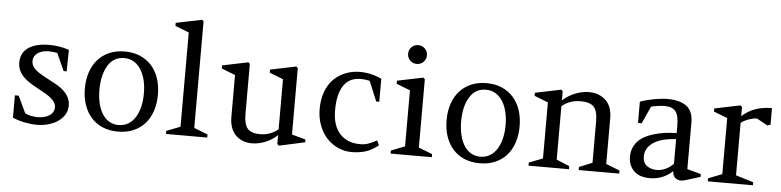

<svg xmlns="http://www.w3.org/2000/svg" viewBox="-46 -1000 5092 1252"><g transform="rotate(5 2500.0 -374.0)"><path d="M85 -165 137.2 -54.2Q143.6 -50.3 152.8 -47.1Q162.1 -43.9 172.9 -41.5Q183.6 -39.1 194.8 -37.6Q206.1 -36.1 216.8 -36.1Q241.7 -36.1 262 -41.3Q282.2 -46.4 296.9 -55.9Q311.5 -65.4 319.3 -79.3Q327.1 -93.3 327.1 -110.8Q327.1 -133.8 308.3 -154.5Q289.6 -175.3 255.4 -194.8L203.1 -224.1Q175.3 -238.8 151.1 -254.4Q127 -270 108.9 -288.6Q90.8 -307.1 80.3 -329.6Q69.8 -352.1 69.8 -379.9Q69.8 -413.6 83 -438.5Q96.2 -463.4 120.6 -479.7Q145 -496.1 179.4 -504.2Q213.9 -512.2 255.9 -512.2Q320.3 -512.2 384.8 -491.2L382.8 -350.1H362.8L311 -464.8Q292.5 -467.3 279.1 -468.8Q265.6 -470.2 256.8 -470.2Q230.5 -470.2 211.2 -464.1Q191.9 -458 179.4 -448Q167 -438 160.9 -425.3Q154.8 -412.6 154.8 -398.9Q154.8 -382.8 160.9 -369.9Q167 -356.9 179 -345.2Q190.9 -333.5 209 -322Q227.1 -310.5 251 -297.9Q285.2 -279.3 307.4 -267.6Q329.6 -255.9 339.4 -249Q416 -197.8 416 -130.9Q416 -94.7 398.7 -67.6Q381.3 -40.5 353.3 -22.2Q325.2 -3.9 290 5.1Q254.9 14.2 219.2 14.2Q200.7 14.2 179.2 11.7Q157.7 9.3 136.2 4.9Q114.7 0.5 95 -5.6Q75.2 -11.7 60.1 -19V-165Z M750 -512.2Q805.7 -512.2 850.1 -493.2Q894.5 -474.1 925.3 -439.7Q956.1 -405.3 972.4 -356.9Q988.8 -308.6 988.8 -250Q988.8 -191.9 972.7 -143.6Q956.5 -95.2 925.8 -60.5Q895 -25.9 850.6 -6.8Q806.2 12.2 750 12.2Q693.4 12.2 648.9 -6.8Q604.5 -25.9 573.7 -60.5Q543 -95.2 526.9 -143.3Q510.7 -191.4 510.7 -250Q510.7 -308.6 527.1 -356.9Q543.5 -405.3 574.2 -439.7Q605 -474.1 649.4 -493.2Q693.8 -512.2 750 -512.2ZM643.6 -408.7Q606 -347.7 606 -250Q606 -201.7 615.5 -161.4Q625 -121.1 643.3 -92Q661.6 -63 688.5 -46.9Q715.3 -30.8 750 -30.8Q784.7 -30.8 812 -46.9Q839.4 -63 858.2 -92Q877 -121.1 887 -161.4Q897 -201.7 897 -250Q897 -297.9 887 -338.1Q877 -378.4 858.2 -407.5Q839.4 -436.5 812 -452.9Q784.7 -469.2 750 -469.2Q680.7 -469.2 643.6 -408.7Z M1333.5 -20V0H1063.5V-20L1153.8 -55.2V-671.9L1063.5 -707V-727.1L1233.9 -762.2L1243.7 -752V-55.2Z M1388.7 -457V-477.1L1558.6 -512.2L1568.4 -502V-176.8Q1568.4 -106.9 1592.8 -79.3Q1617.2 -51.8 1674.3 -51.8Q1741.7 -51.8 1792.5 -94.2V-421.9L1702.6 -457V-477.1L1872.6 -512.2L1882.3 -502V-67.9L1972.7 -43V-24.9L1802.7 12.2L1792.5 2V-56.2Q1758.8 -23.9 1714.4 -5.9Q1669.9 12.2 1625.5 12.2Q1596.2 12.2 1570.3 2.9Q1544.4 -6.3 1523.7 -25.1Q1502.9 -43.9 1490.7 -75.2Q1478.5 -106.4 1478.5 -147V-421.9Z M2278.3 12.2Q2232.4 12.2 2190.7 -6.6Q2148.9 -25.4 2117.2 -58.8Q2085.4 -92.3 2066.4 -142.1Q2047.4 -191.9 2047.4 -250Q2047.4 -313 2066.4 -363.8Q2085.4 -414.6 2118.9 -446.8Q2152.3 -479 2195.8 -496.1Q2239.3 -513.2 2289.6 -513.2Q2361.3 -513.2 2430.7 -481V-330.1H2410.6L2356.4 -460.9Q2327.1 -467.8 2298.3 -467.8Q2221.7 -467.8 2185.1 -411.1Q2148.4 -354.5 2148.4 -250Q2148.4 -150.4 2196.8 -97.2Q2245.1 -43.9 2329.6 -43.9Q2358.4 -43.9 2381.6 -51.5Q2404.8 -59.1 2438.5 -78.1L2453.6 -46.9Q2410.2 -12.7 2369.6 -0.2Q2329.1 12.2 2278.3 12.2Z M2803.7 -20V0H2533.7V-20L2623.5 -55.2V-421.9L2533.7 -457V-477.1L2703.6 -512.2L2713.9 -502V-55.2ZM2590.8 -659.2Q2590.8 -684.6 2608.6 -702.4Q2626.5 -720.2 2652.8 -720.2Q2678.2 -720.2 2696 -702.4Q2713.9 -684.6 2713.9 -659.2Q2713.9 -632.8 2696 -615Q2678.2 -597.2 2652.8 -597.2Q2626.5 -597.2 2608.6 -615Q2590.8 -632.8 2590.8 -659.2Z M3117.7 -512.2Q3173.3 -512.2 3217.8 -493.2Q3262.2 -474.1 3293 -439.7Q3323.7 -405.3 3340.1 -356.9Q3356.4 -308.6 3356.4 -250Q3356.4 -191.9 3340.3 -143.6Q3324.2 -95.2 3293.5 -60.5Q3262.7 -25.9 3218.3 -6.8Q3173.8 12.2 3117.7 12.2Q3061 12.2 3016.6 -6.8Q2972.2 -25.9 2941.4 -60.5Q2910.6 -95.2 2894.5 -143.3Q2878.4 -191.4 2878.4 -250Q2878.4 -308.6 2894.8 -356.9Q2911.1 -405.3 2941.9 -439.7Q2972.7 -474.1 3017.1 -493.2Q3061.5 -512.2 3117.7 -512.2ZM3011.2 -408.7Q2973.6 -347.7 2973.6 -250Q2973.6 -201.7 2983.2 -161.4Q2992.7 -121.1 3011 -92Q3029.3 -63 3056.2 -46.9Q3083 -30.8 3117.7 -30.8Q3152.3 -30.8 3179.7 -46.9Q3207 -63 3225.8 -92Q3244.6 -121.1 3254.6 -161.4Q3264.6 -201.7 3264.6 -250Q3264.6 -297.9 3254.6 -338.1Q3244.6 -378.4 3225.8 -407.5Q3207 -436.5 3179.7 -452.9Q3152.3 -469.2 3117.7 -469.2Q3048.3 -469.2 3011.2 -408.7Z M3701.2 -20V0H3436.5V-20L3526.4 -55.2V-421.9L3436.5 -457V-477.1L3606.4 -512.2L3616.2 -502V-442.9Q3650.9 -475.1 3697.3 -493.7Q3743.7 -512.2 3788.6 -512.2Q3854 -512.2 3897.2 -472.2Q3940.4 -432.1 3940.4 -353V-55.2L4030.3 -20V0H3765.1V-20L3850.6 -55.2V-323.2Q3850.6 -393.6 3825.4 -420.9Q3800.3 -448.2 3739.3 -448.2Q3666.5 -448.2 3616.2 -404.8V-55.2Z M4560.5 -43V-24.9L4454.6 7.8Q4423.3 14.6 4401.9 0.7Q4380.4 -13.2 4380.4 -46.9Q4316.9 12.2 4231.4 12.2Q4160.6 12.2 4125.5 -24.4Q4090.3 -61 4090.3 -116.2Q4090.3 -157.7 4108.9 -189.7Q4127.4 -221.7 4156.2 -240.7Q4185.1 -259.8 4225.1 -272.5Q4265.1 -285.2 4302.2 -290Q4339.4 -294.9 4380.4 -295.9V-342.8Q4380.4 -411.1 4358.9 -438Q4337.4 -464.8 4287.6 -464.8Q4250 -464.8 4199.2 -453.1L4147.5 -339.8H4123.5V-479Q4167.5 -494.6 4216.3 -503.4Q4265.1 -512.2 4302.2 -512.2Q4382.8 -512.2 4426.5 -479.7Q4470.2 -447.3 4470.2 -373V-67.9ZM4272.5 -44.9Q4300.3 -44.9 4329.6 -58.3Q4358.9 -71.8 4380.4 -95.2V-255.9Q4282.7 -251.5 4231.4 -216.1Q4180.2 -180.7 4180.2 -126Q4180.2 -84 4207 -64.5Q4233.9 -44.9 4272.5 -44.9Z M4905.3 -20V0H4610.4V-20L4700.2 -55.2V-421.9L4610.4 -457V-477.1L4780.3 -512.2L4790 -502V-441.9Q4864.3 -512.2 4985.4 -512.2V-403.8L4965.3 -397L4894 -436Q4872.1 -436 4843.8 -426.5Q4815.4 -417 4790 -398.9V-55.2Z"/></g></svg>

Font: Amethysta
Style: Regular
Weight: 400
Designer: Konstantin Vinogradov, Alexei Vanyashin
Foundry: Cyreal (www.cyreal.org)
Version: Version 1.002